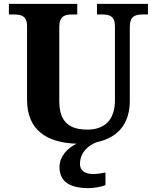

<svg xmlns="http://www.w3.org/2000/svg" viewBox="-20 -734 802 994"><path d="M439 240C460 240 505 234 526 224V159C502 164 481 167 463 167C423 167 394 151 394 115C394 55 440 16 481 2C599 -23 652 -102 652 -212V-595C652 -652 682 -659 719 -659H746V-714H482V-659H508C545 -659 575 -652 575 -599V-214C575 -110 518 -63 433 -63C343 -63 287 -99 287 -210V-595C287 -652 317 -659 354 -659H380V-714H26V-659H52C89 -659 120 -652 120 -599V-218C120 -60 222 5 377 10C328 32 288 78 288 130C288 206 340 240 439 240Z"/></svg>

Font: Noto Serif Hentaigana Bold
Style: Regular
Weight: 700
Designer: Kazuhiro Yamada
Foundry: nipponia
Version: Version 1.000